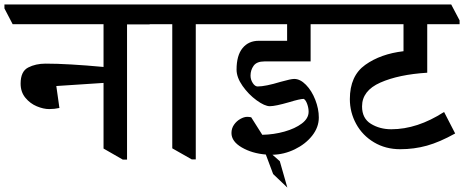

<svg xmlns="http://www.w3.org/2000/svg" viewBox="-60 -677 2094 866"><path d="M615 -584V-567H513V43H494L407 -7V-303L194 -289L208 -190Q186 -185 162 -185Q136 -185 106 -197.5Q76 -210 54.5 -236Q33 -262 33 -300Q33 -355 67 -372.5Q101 -390 146 -390Q245 -390 407 -375V-568H-3L-40 -639V-657H576Z M925 -585V-568H823V42H805L717 -8V-568H612L575 -639V-657H887Z M1070 -336Q1070 -318 1080 -302.5Q1090 -287 1102 -287Q1137 -287 1206 -308Q1252 -321 1267 -321Q1294 -321 1320 -294.5Q1346 -268 1362 -227Q1378 -186 1378 -147Q1378 -103 1348 -65Q1318 -27 1269.5 -3.5Q1221 20 1169 21L1202 50L1236 169L1172 108L1139 20Q1077 15 1030.5 -12Q984 -39 984 -77Q984 -98 995.5 -114.5Q1007 -131 1024 -140.5Q1041 -150 1055 -150Q1063 -150 1073 -148L1123 -69Q1175 -70 1223 -83.5Q1271 -97 1301.5 -120Q1332 -143 1332 -173Q1332 -190 1325.5 -208Q1319 -226 1310 -231Q1293 -231 1244 -216Q1182 -198 1157 -198Q1134 -198 1097.5 -224.5Q1061 -251 1034 -289.5Q1007 -328 1007 -363Q1007 -427 1034 -460Q1061 -493 1107 -493H1235V-568H922L885 -639V-657H1410L1449 -585V-568H1341V-400H1133Q1098 -400 1084 -380.5Q1070 -361 1070 -336Z M2013 -585V-568H1867V-349Q1738 -341 1655.5 -304.5Q1573 -268 1573 -197Q1573 -143 1613 -118.5Q1653 -94 1705 -94Q1822 -94 1943 -172L1993 -75Q1923 -36 1865.5 -20Q1808 -4 1745 -4Q1679 -4 1627 -35Q1575 -66 1546.5 -118Q1518 -170 1518 -230Q1518 -335 1587.5 -384.5Q1657 -434 1760 -446V-568H1447L1410 -639V-657H1975Z"/></svg>

Font: Martel
Style: Bold
Weight: 700
Designer: Dan Reynolds
Foundry: Dan Reynolds
Version: Version 1.001; ttfautohint (v1.1) -l 5 -r 5 -G 72 -x 0 -D la